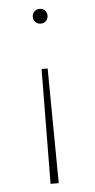

<svg xmlns="http://www.w3.org/2000/svg" viewBox="-50 -499 360 725"><g transform="rotate(-5 130.0 -136.0)"><path d="M156 -439Q156 -427 148 -419Q140 -411 128 -411Q116 -411 108 -419Q100 -427 100 -439Q100 -451 108 -459Q116 -467 128 -467Q140 -467 148 -459Q156 -451 156 -439ZM143 195H112L116 -240H139Z"/></g></svg>

Font: Ysabeau Extralight
Style: Regular
Weight: 200
Designer: Christian Thalmann (Catharsis Fonts)
Version: Version 0.003